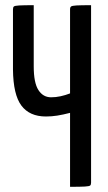

<svg xmlns="http://www.w3.org/2000/svg" viewBox="-20 -720 415 740"><path d="M250 0V-285Q223 -278 201 -274.5Q179 -271 157 -271Q94 -271 62.5 -313Q31 -355 30 -452V-684Q30 -692 33.5 -695Q37 -698 54 -699Q71 -700 110 -700V-464Q110 -401 128 -373Q146 -345 177 -345Q195 -345 213.5 -349Q232 -353 250 -360V-684Q250 -692 254 -695Q258 -698 274.5 -699Q291 -700 331 -700V-16Q331 -8 327.5 -5Q324 -2 307 -1Q290 0 250 0Z"/></svg>

Font: Yanone Kaffeesatz
Style: Regular
Weight: 400
Designer: Yanone (Cyrillic: Daniel Pouzeot, Huerta Tipografica, and Cyreal)
Foundry: Yanone
Version: Version 2.003